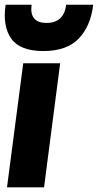

<svg xmlns="http://www.w3.org/2000/svg" viewBox="-25 -800 418 820"><path d="M-1 -779.8H109.9Q99.6 -702.1 173.8 -702.1Q247.6 -702.1 257.8 -779.8H373Q362.3 -688 311 -635Q259.8 -582 160.2 -582Q60.5 -582 22.9 -635.3Q-14.6 -688.5 -1 -779.8ZM4.9 0 74.2 -529.8H231.9L163.1 0Z"/></svg>

Font: Cooper Hewitt
Style: Bold Italic
Weight: 712
Designer: Village Type and Design LLC
Foundry: Cooper Hewitt Smithsonian Design Museum
Version: 1.000